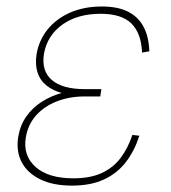

<svg xmlns="http://www.w3.org/2000/svg" viewBox="-20 -563 526 592"><path d="M202.1 9.3Q143.1 9.3 103.5 -10.3Q64 -29.8 46.6 -63.5Q29.3 -97.2 36.1 -140.6Q42 -176.3 60.8 -203.4Q79.6 -230.5 108.9 -249.3Q138.2 -268.1 175.8 -277.8Q213.4 -287.6 256.3 -287.6H292.5L289.1 -265.6H239.7Q194.8 -265.6 156 -250.7Q117.2 -235.8 91.8 -207.8Q66.4 -179.7 59.6 -139.2Q50.3 -83.5 89.6 -48.3Q128.9 -13.2 206.1 -13.2Q258.3 -13.2 293.7 -29.5Q329.1 -45.9 351.8 -75.9Q374.5 -106 388.2 -147L409.7 -144.5Q395 -98.6 368.7 -64Q342.3 -29.3 301.3 -10Q260.3 9.3 202.1 9.3ZM251.5 -266.1Q207.5 -266.1 175.3 -274.7Q143.1 -283.2 123 -299.6Q103 -315.9 95.5 -340.3Q87.9 -364.7 92.8 -396.5Q100.6 -440.4 127.7 -473.4Q154.8 -506.3 197.5 -524.7Q240.2 -543 293.9 -543Q343.3 -543 375 -526.9Q406.7 -510.7 422.9 -480Q439 -449.2 440.4 -404.8L418 -400.9Q415.5 -460.9 385 -490.7Q354.5 -520.5 290.5 -520.5Q219.2 -520.5 172.6 -487.3Q126 -454.1 115.7 -397.9Q106.9 -345.2 139.4 -316.7Q171.9 -288.1 243.2 -288.1H292.5L289.1 -266.1Z"/></svg>

Font: Inter 20pt Thin
Style: Italic
Weight: 250
Italic angle: -9.3988°
Version: Version 4.001;git-66647c0bb